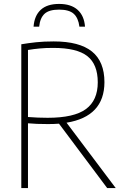

<svg xmlns="http://www.w3.org/2000/svg" viewBox="-20 -958 637 978"><path d="M88.5 0V-732.5Q124.5 -738.5 163.8 -742.8Q203 -747 253.5 -747Q384.5 -747 448.2 -695.8Q512 -644.5 512 -539Q511.5 -364.5 319 -333L569.5 0H526L280.5 -328Q254 -326 224.5 -326Q191.5 -326 168.5 -327Q145.5 -328 122.5 -330V0ZM222.5 -358Q357.5 -358 417.8 -402.5Q478 -447 478 -538.5Q478 -630 425 -672Q372 -714 251 -714Q212 -714 182.8 -711.2Q153.5 -708.5 122.5 -703.5V-362Q152 -360 173 -359Q194 -358 222.5 -358ZM151 -822Q155 -878 187.5 -908Q220 -938 281 -938Q342 -938 375.5 -907.8Q409 -877.5 413 -822H384.5Q379 -866.5 355.5 -887.8Q332 -909 281 -909Q230 -909 207 -887.8Q184 -866.5 179.5 -822Z"/></svg>

Font: Encode Sans SemiCondensed SemiCondensed Thin
Style: Regular
Weight: 100
Width: 4
Designer: Multiple Designers
Foundry: Impallari Type
Version: Version 3.000; ttfautohint (v1.8.3) -l 8 -r 50 -G 200 -x 14 